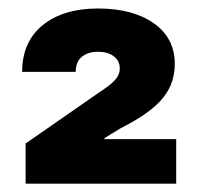

<svg xmlns="http://www.w3.org/2000/svg" viewBox="-20 -861 477 457"><path d="M41 -423.8V-519.5L213.9 -639.6Q226.6 -647.9 238 -656.5Q249.5 -665 257.3 -675Q265.1 -685.1 265.1 -698.2Q265.1 -716.3 250.7 -727.1Q236.3 -737.8 213.4 -737.8Q189.5 -737.8 174.8 -725.8Q160.2 -713.9 160.2 -689.9H32.7Q32.7 -761.2 81.5 -801Q130.4 -840.8 213.4 -840.8Q295.9 -840.8 345.9 -805.7Q396 -770.5 396 -709Q396 -687.5 389.9 -668Q383.8 -648.4 369.4 -629.9Q355 -611.3 329.8 -593Q304.7 -574.7 267.1 -555.7L228.5 -532.2V-529.8H399.4V-423.8Z"/></svg>

Font: Inter 24pt Black
Style: Regular
Weight: 900
Designer: Rasmus Andersson
Foundry: rsms
Version: Version 4.001;git-66647c0bb